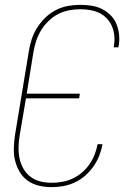

<svg xmlns="http://www.w3.org/2000/svg" viewBox="-20 -763 540 791"><path d="M193 8Q166 8 140.5 2Q115 -4 94.5 -18.5Q74 -33 61 -55Q48 -77 42 -102Q36 -127 37 -154Q38 -181 42 -208L99 -553Q103 -578 111 -602.5Q119 -627 133.5 -649.5Q148 -672 167.5 -691Q187 -710 211 -722Q235 -734 260 -738.5Q285 -743 310 -743Q334 -743 357 -739.5Q380 -736 400 -726Q420 -716 435.5 -700.5Q451 -685 459.5 -664.5Q468 -644 470.5 -621Q473 -598 469 -575Q469 -573 468.5 -571.5Q468 -570 468 -568H448Q449 -570 449 -571.5Q449 -573 449 -574Q453 -595 451 -615.5Q449 -636 441.5 -654Q434 -672 420.5 -686.5Q407 -701 389.5 -709.5Q372 -718 351.5 -721.5Q331 -725 310 -725Q288 -725 264.5 -720.5Q241 -716 219.5 -705Q198 -694 180 -676.5Q162 -659 149.5 -638.5Q137 -618 129.5 -595.5Q122 -573 118 -550L90 -377H309L306 -358H87L61 -205Q57 -181 56.5 -157Q56 -133 60.5 -110.5Q65 -88 76.5 -68Q88 -48 106 -34.5Q124 -21 146.5 -15.5Q169 -10 193 -10Q215 -10 237 -14Q259 -18 279.5 -27.5Q300 -37 318 -52.5Q336 -68 349 -87Q362 -106 370 -126.5Q378 -147 382 -169H402Q398 -145 389 -122Q380 -99 365.5 -78Q351 -57 331 -39.5Q311 -22 288.5 -11.5Q266 -1 241.5 3.5Q217 8 193 8Z"/></svg>

Font: Iosevka Curly Thin Oblique
Style: Regular
Weight: 100
Italic angle: -9°
Monospace: yes
Designer: Belleve Invis
Foundry: Belleve Invis
Version: Version 11.1.0; ttfautohint (v1.8.3)